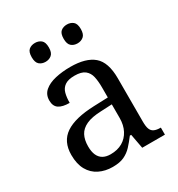

<svg xmlns="http://www.w3.org/2000/svg" viewBox="-178 -862 919 989"><g transform="rotate(-30 281.5 -367.0)"><path d="M205 10Q161 10 125.5 -7.5Q90 -25 70 -60.5Q50 -96 50 -150Q50 -230 106.5 -268Q163 -306 278 -310L361 -313V-373Q361 -409 355 -436.5Q349 -464 329 -480Q309 -496 268 -496Q230 -496 210 -482Q190 -468 183.5 -443.5Q177 -419 177 -387Q135 -387 113.5 -401.5Q92 -416 92 -450Q92 -485 116.5 -506Q141 -527 182 -536.5Q223 -546 272 -546Q364 -546 409.5 -507Q455 -468 455 -373V-114Q455 -86 461 -70.5Q467 -55 481 -48.5Q495 -42 517 -42H520V0H385L369 -86H361Q340 -58 320 -36.5Q300 -15 273.5 -2.5Q247 10 205 10ZM228 -52Q269 -52 298.5 -69Q328 -86 344.5 -117.5Q361 -149 361 -191V-272L297 -269Q240 -267 207.5 -252Q175 -237 161 -210.5Q147 -184 147 -145Q147 -114 156 -93.5Q165 -73 183 -62.5Q201 -52 228 -52ZM366 -632Q344 -632 329.5 -644.5Q315 -657 315 -688Q315 -720 329.5 -732Q344 -744 366 -744Q387 -744 402 -732Q417 -720 417 -688Q417 -657 402 -644.5Q387 -632 366 -632ZM176 -632Q154 -632 139.5 -644.5Q125 -657 125 -688Q125 -720 139.5 -732Q154 -744 176 -744Q197 -744 212 -732Q227 -720 227 -688Q227 -657 212 -644.5Q197 -632 176 -632Z"/></g></svg>

Font: Noto Serif Gurmukhi
Style: Regular
Weight: 400
Designer: Vaibhav Singh and the Monotype Design Team
Foundry: Monotype Imaging Inc.
Version: Version 2.003